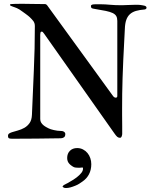

<svg xmlns="http://www.w3.org/2000/svg" viewBox="-20 -719 799 995"><path d="M188.5 -101.6Q188.5 -91.3 193.4 -83.5Q198.2 -75.7 205.1 -70.1Q211.9 -64.5 219.2 -60.5Q226.6 -56.6 231 -54.2Q235.4 -51.8 242.9 -49.3Q250.5 -46.9 259.3 -44.9Q268.1 -43 276.9 -41.7Q285.6 -40.5 292.5 -40.5Q296.4 -40.5 300.8 -40Q305.2 -39.6 309.1 -37.6Q313 -35.6 315.7 -32.5Q318.4 -29.3 318.4 -24.4Q318.4 -11.7 311 -7.1Q303.7 -2.4 294.9 -2.4Q231.9 -1.5 169.4 -0.7Q106.9 0 43 0Q33.2 0 27.3 -2Q21.5 -3.9 21.5 -15.1Q21.5 -22.9 27.1 -26.9Q32.7 -30.8 41.5 -33.7Q54.7 -38.1 72.3 -42.7Q89.8 -47.4 106 -56.4Q122.1 -65.4 133.3 -81.3Q144.5 -97.2 145.5 -124Q149.9 -239.3 155.3 -352.5Q160.6 -465.8 160.6 -583.5Q160.6 -591.8 158.7 -597.9Q156.7 -604 153.1 -609.4Q149.4 -614.7 144.5 -619.6Q139.6 -624.5 133.8 -630.4Q131.3 -632.8 125.5 -637.5Q119.6 -642.1 112.3 -647.5Q105 -652.8 96.7 -658.7Q88.4 -664.6 80.6 -669.9Q73.2 -674.3 67.6 -676.8Q62 -679.2 57.1 -680.9Q52.2 -682.6 47.4 -684.3Q42.5 -686 36.6 -688.5Q32.2 -689.9 32.2 -693.4Q32.2 -694.3 32.7 -696Q33.2 -697.8 36.6 -697.8Q56.2 -699.2 83 -699.2H104Q128.4 -699.2 154.5 -698.5Q180.7 -697.8 212.9 -697.8Q219.7 -697.8 224.1 -691.9L565.9 -221.2Q572.3 -212.9 579.6 -212.9Q587.9 -212.9 587.9 -221.2V-610.8Q587.9 -626 582.5 -635.5Q577.1 -645 564 -651.4Q550.8 -657.7 528.6 -662.4Q506.3 -667 473.1 -672.4Q459 -674.3 455.1 -677Q451.2 -679.7 451.2 -687.5Q451.2 -690.9 453.6 -692.9Q456.1 -694.8 459.5 -695.6Q462.9 -696.3 466.8 -696.5Q470.7 -696.8 473.1 -696.8H505.4Q524.4 -696.8 550.5 -694.3Q576.7 -691.9 611.8 -691.9Q625 -691.9 645 -693.1Q665 -694.3 683.6 -694.3Q690.9 -694.3 696.3 -694.1Q701.7 -693.8 706.5 -693.4Q711.4 -692.9 716.6 -691.9Q721.7 -690.9 728.5 -689.5Q739.3 -686.5 739.3 -679.2Q739.3 -671.9 730 -669.9Q703.6 -668 684.6 -662.4Q665.5 -656.7 653.1 -645.3Q640.6 -633.8 634.3 -615.5Q627.9 -597.2 627 -569.3L625 -529.8Q621.1 -461.4 618.9 -409.4Q616.7 -357.4 615.2 -314.2Q613.8 -271 613.3 -233.2Q612.8 -195.3 612.8 -154.8V-126Q612.8 -113.3 613 -98.4Q613.3 -83.5 613.3 -64.9V-24.4Q613.3 -20 610.6 -12.5Q607.9 -4.9 601.6 -4.9Q593.8 -4.9 587.6 -10Q581.5 -15.1 572.8 -27.8L209 -543.9Q204.1 -549.3 202.4 -552.2Q200.7 -555.2 195.3 -555.2Q190.9 -555.2 189.7 -549.8Q188.5 -544.4 188.5 -539.1ZM303.7 248.5Q304.7 247.6 305.7 245.8Q306.6 244.1 309.6 240.7Q317.9 236.3 323.7 233.2Q329.6 230 334 228Q335 227.1 335.9 226.6Q344.7 221.7 357.4 213.9Q370.1 206.1 381.8 196.5Q393.6 187 401.9 176.5Q410.2 166 410.2 154.8Q410.2 153.3 409.7 151.1Q409.2 148.9 406.7 148.9Q402.3 149.4 397.9 149.9Q393.6 150.4 389.2 150.4Q383.3 150.4 378.2 149.9Q373 149.4 368.2 148.9Q365.7 148.4 361.6 146.5Q357.4 144.5 353.3 141.6Q349.1 138.7 345.2 135.5Q341.3 132.3 339.4 129.9Q328.1 118.2 328.1 99.6Q328.1 76.7 342.3 62.5Q356.4 48.3 379.9 48.3Q396.5 48.3 410.2 55.4Q423.8 62.5 433.3 74Q442.9 85.4 448 100.6Q453.1 115.7 453.1 131.8Q453.1 161.1 441.2 184.1Q429.2 207 406.7 222.2Q398.9 227.5 390.4 233.2Q381.8 238.8 370.6 243.2Q356.4 249 344.7 252.2Q333 255.4 321.3 255.4Q317.4 255.4 314 254.6Q310.5 253.9 303.7 248.5Z"/></svg>

Font: IM FELL French Canon SC
Style: Regular
Weight: 400
Designer: Igino Marini
Foundry: Igino Marini
Version: 3.00